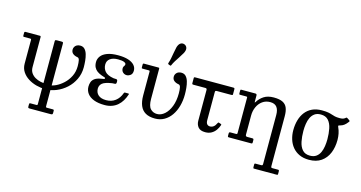

<svg xmlns="http://www.w3.org/2000/svg" viewBox="-103 -1304 3816 2027"><g transform="rotate(15 1805.0 -290.5)"><path d="M431 -42 407 10Q467 10 525.8 -14.2Q584.5 -38.5 632.5 -82.2Q680.5 -126 709.2 -186Q738 -246 738 -317Q738 -351 734.5 -388.2Q731 -425.5 721.5 -457.8Q712 -490 693.2 -510Q674.5 -530 643.5 -530Q622.5 -530 607.2 -521.8Q592 -513.5 583.8 -499.5Q575.5 -485.5 575.5 -469Q575.5 -440.5 595.5 -424.5Q615.5 -408.5 646 -404Q662.5 -401.5 667.8 -376.2Q673 -351 673 -312Q673 -251 648 -201.2Q623 -151.5 584.5 -116Q546 -80.5 504.8 -61.2Q463.5 -42 431 -42ZM370 -505V178Q370 190 368.2 192.5Q366.5 195 354.5 195H292.5Q283.5 195 281.8 199Q280 203 280 212V232Q280 244 284.2 247Q288.5 250 299.5 250H526.5Q539.5 250 544.8 247Q550 244 550 230V208Q550 200 546.8 197.5Q543.5 195 536.5 195H475.5Q461.5 195 460.8 190.5Q460 186 460 173V-502Q460 -515 455.2 -517.5Q450.5 -520 437.5 -520H390.5Q381 -520 375.5 -517.8Q370 -515.5 370 -505ZM113 -465Q125 -465 125 -453V-194Q125 -144 150 -105.8Q175 -67.5 215.8 -41.8Q256.5 -16 305.2 -3Q354 10 402 10L386 -47Q364.5 -47 335.5 -53.2Q306.5 -59.5 279 -74.8Q251.5 -90 233.2 -116Q215 -142 215 -181V-509.5Q215 -520 205.5 -520H47Q35 -520 35 -507V-477Q35 -469 36.8 -467Q38.5 -465 45.5 -465Z M1054 -44Q998.5 -44 968.8 -70Q939 -96 939 -140Q939 -175.5 966 -198.5Q993 -221.5 1071 -233.5Q1082.5 -235.5 1092.8 -234.8Q1103 -234 1109.5 -237.8Q1116 -241.5 1116 -256V-265Q1116 -280 1109.5 -283.8Q1103 -287.5 1092.8 -287Q1082.5 -286.5 1071 -288Q1003 -299.5 976 -331Q949 -362.5 949 -406Q949 -446.5 980.2 -469.8Q1011.5 -493 1067 -493L1057 -535Q984 -535 937.8 -517.2Q891.5 -499.5 869.8 -470.2Q848 -441 848 -406Q848 -372 859.8 -348.8Q871.5 -325.5 892.5 -310.2Q913.5 -295 942 -284.5Q971.5 -273.5 978.2 -272.2Q985 -271 985 -262.5Q985 -256.5 973.2 -254Q961.5 -251.5 945 -249Q900.5 -241.5 877.5 -224.5Q854.5 -207.5 846.2 -184.2Q838 -161 838 -135Q838 -92.5 862.2 -59.8Q886.5 -27 934 -8.5Q981.5 10 1052 10ZM1258 -421Q1258 -454.5 1235.2 -480.2Q1212.5 -506 1167.8 -520.5Q1123 -535 1057 -535L1067 -493Q1111.5 -493 1132.8 -484Q1154 -475 1154 -462Q1154 -453 1149.8 -447Q1145.5 -441 1141.2 -433.5Q1137 -426 1137 -413Q1137 -394.5 1145.8 -381.5Q1154.5 -368.5 1167.5 -361.8Q1180.5 -355 1194 -355Q1216 -355 1237 -370Q1258 -385 1258 -421ZM1054 -44 1052 10Q1096 10 1131.2 -2.8Q1166.5 -15.5 1193.2 -38.8Q1220 -62 1239.2 -94Q1258.5 -126 1270.5 -164Q1272.5 -169.5 1270.8 -171.2Q1269 -173 1261 -173H1230Q1223 -173 1220.5 -170.8Q1218 -168.5 1216 -163.5Q1196.5 -107.5 1155 -75.8Q1113.5 -44 1054 -44Z M1611.5 -42 1602.5 10Q1659 10 1703.5 -15.5Q1748 -41 1779.2 -86Q1810.5 -131 1827 -190.2Q1843.5 -249.5 1843.5 -317Q1843.5 -351 1840 -388.2Q1836.5 -425.5 1827 -457.8Q1817.5 -490 1798.8 -510Q1780 -530 1749 -530Q1717.5 -530 1699.2 -512Q1681 -494 1681 -469Q1681 -440.5 1701 -424.5Q1721 -408.5 1751.5 -404Q1768 -401.5 1773.2 -376.2Q1778.5 -351 1778.5 -312Q1778.5 -230.5 1755 -169.8Q1731.5 -109 1693.2 -75.5Q1655 -42 1611.5 -42ZM1408.5 -465Q1415.5 -465 1418 -462.5Q1420.5 -460 1420.5 -453V-194Q1420.5 -127.5 1439.5 -82Q1458.5 -36.5 1498.8 -13.2Q1539 10 1602.5 10L1611.5 -42Q1568 -42 1539.2 -72.2Q1510.5 -102.5 1510.5 -181V-509.5Q1510.5 -516 1508.8 -518Q1507 -520 1501 -520H1342.5Q1335.5 -520 1333 -517.2Q1330.5 -514.5 1330.5 -507V-477Q1330.5 -469 1332.2 -467Q1334 -465 1341 -465ZM1718.5 -736Q1721 -740.5 1722.8 -744.5Q1724.5 -748.5 1726 -752.5Q1737 -779.5 1729.5 -799.5Q1722 -819.5 1702 -827.5Q1681.5 -835.5 1662.8 -826Q1644 -816.5 1633 -789Q1631.5 -785 1630 -781.2Q1628.5 -777.5 1627.5 -772Q1619.5 -737.5 1614.5 -707Q1609.5 -676.5 1604 -648.5Q1598.5 -620.5 1589.5 -594Q1587.5 -588.5 1588.2 -585.2Q1589 -582 1595.5 -579.5L1609.5 -574Q1615 -571.5 1618.2 -572Q1621.5 -572.5 1624 -578Q1635 -604 1650.2 -628.2Q1665.5 -652.5 1683 -678.8Q1700.5 -705 1718.5 -736Z M2295.5 -102.5Q2298 -109 2295.8 -111.5Q2293.5 -114 2287.5 -116L2271.5 -121.5Q2263.5 -124.5 2260.8 -123Q2258 -121.5 2254.5 -114Q2241.5 -85.5 2224.2 -72.8Q2207 -60 2185.5 -60Q2165.5 -60 2153.5 -73.5Q2141.5 -87 2141.5 -117V-423.5Q2141.5 -435 2146.5 -437.5Q2151.5 -440 2162 -440H2317Q2326 -440 2329.8 -441.8Q2333.5 -443.5 2333.5 -452.5V-503.5Q2333.5 -514 2330.2 -517Q2327 -520 2317 -520H1903.5Q1894 -520 1891.2 -518.2Q1888.5 -516.5 1888.5 -507V-455Q1888.5 -445 1892 -442.5Q1895.5 -440 1906 -440H2035.5Q2051.5 -440 2051.5 -423V-86Q2051.5 -45 2075 -16.5Q2098.5 12 2152.5 12Q2191.5 12 2219.8 -4Q2248 -20 2266.8 -46.2Q2285.5 -72.5 2295.5 -102.5Z M2474 -465Q2480 -465 2483 -463.5Q2486 -462 2486 -456.5V-69Q2486 -59.5 2482.5 -57.2Q2479 -55 2469 -55H2414Q2404.5 -55 2400.2 -52.2Q2396 -49.5 2396 -39V-16Q2396 -6.5 2398.5 -3.2Q2401 0 2410 0H2652Q2660.5 0 2663.2 -3Q2666 -6 2666 -15V-38Q2666 -49 2662.2 -52Q2658.5 -55 2648.5 -55H2597Q2585.5 -55 2580.8 -59.5Q2576 -64 2576 -75.5V-283Q2576 -334.5 2595.5 -377.8Q2615 -421 2651 -447Q2687 -473 2736 -473Q2785.5 -473 2808.2 -443.2Q2831 -413.5 2831 -358V175.5Q2831 188.5 2827 191.8Q2823 195 2811 195H2753.5Q2745.5 195 2743.2 198Q2741 201 2741 209.5V234.5Q2741 242.5 2742.5 246.2Q2744 250 2752 250H2995.5Q3004 250 3007.5 248.5Q3011 247 3011 239V210Q3011 201.5 3008.8 198.2Q3006.5 195 2998 195H2939Q2926 195 2923.5 190.2Q2921 185.5 2921 172.5V-369Q2921 -422.5 2907 -458.2Q2893 -494 2857.8 -512Q2822.5 -530 2759 -530Q2694 -530 2652 -502.8Q2610 -475.5 2586 -435.5Q2581 -427.5 2578.5 -426Q2576 -424.5 2576 -444V-502.5Q2576 -509.5 2572.5 -514.8Q2569 -520 2560.5 -520H2405.5Q2400 -520 2398 -517.2Q2396 -514.5 2396 -508.5V-477.5Q2396 -471 2398 -468Q2400 -465 2406.5 -465Z M3151 -270Q3151 -309 3156.8 -347.2Q3162.5 -385.5 3177.2 -416.5Q3192 -447.5 3218 -466.2Q3244 -485 3285 -485Q3339.5 -485 3368.5 -452Q3397.5 -419 3408.2 -365.5Q3419 -312 3419 -250Q3419 -211 3413.2 -172.8Q3407.5 -134.5 3393 -103.5Q3378.5 -72.5 3352.2 -53.8Q3326 -35 3285 -35Q3230.5 -35 3201.5 -68Q3172.5 -101 3161.8 -154.5Q3151 -208 3151 -270ZM3285 -530Q3224.5 -530 3179.8 -509Q3135 -488 3105.2 -450Q3075.5 -412 3060.8 -361Q3046 -310 3046 -250Q3046 -197.5 3060.8 -150.5Q3075.5 -103.5 3105.2 -67.5Q3135 -31.5 3179.8 -10.8Q3224.5 10 3285 10Q3365.5 10 3418.5 -26.8Q3471.5 -63.5 3497.8 -126.8Q3524 -190 3524 -270Q3524 -305.5 3517.2 -338.8Q3510.5 -372 3497 -401Q3490.5 -415.5 3492.8 -418.8Q3495 -422 3515.5 -427.5Q3536 -433 3554 -446.8Q3572 -460.5 3591.5 -486.5Q3597.5 -494.5 3595 -498.5Q3592.5 -502.5 3584.5 -507.5L3565.5 -520Q3556.5 -525.5 3552.8 -522.5Q3549 -519.5 3541.5 -513.5Q3531.5 -505.5 3517.2 -502.2Q3503 -499 3486 -499Q3452 -499 3432.5 -503.8Q3413 -508.5 3396.2 -514.5Q3379.5 -520.5 3354.8 -525.2Q3330 -530 3285 -530Z"/></g></svg>

Font: Besley
Style: Regular
Weight: 400
Designer: Owen Earl
Foundry: indestructible type*
Version: Version 4.000